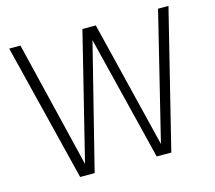

<svg xmlns="http://www.w3.org/2000/svg" viewBox="-105 -869 1116 998"><g transform="rotate(-15 453.0 -370.0)"><path d="M825 -740H881L698 0H619.5L453.5 -670.5L285.5 0H207.5L24 -740H84.5L249.5 -59L418 -740H490L657.5 -57Z"/></g></svg>

Font: Encode Sans Condensed Light
Style: Regular
Weight: 300
Width: 3
Designer: Multiple Designers
Foundry: Impallari Type
Version: Version 2.000